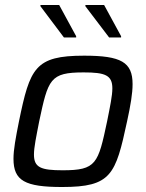

<svg xmlns="http://www.w3.org/2000/svg" viewBox="-20 -741 586 769"><path d="M142 -716 236 -591H285V-596L217 -721H142ZM322 -716 417 -591H465V-596L397 -721H322ZM229 8C426 8 443 -41 489 -255C503 -319 511 -367 511 -404C511 -492 465 -518 317 -518C120 -518 100 -469 56 -255C43 -190 34 -142 34 -105C34 -17 80 8 229 8ZM231 -59C144 -59 116 -70 116 -122C116 -151 125 -193 137 -255C173 -424 180 -451 315 -451C401 -451 430 -440 430 -387C430 -358 421 -315 409 -255C373 -85 366 -59 231 -59Z"/></svg>

Font: Saira UNSAM
Style: Italic
Weight: 400
Italic angle: -12°
Designer: Hector Gatti with collaboration of the Omnibus-Type team
Foundry: Omnibus-Type
Version: Version 0.072;PS 000.072;hotconv 1.0.88;makeotf.lib2.5.64775